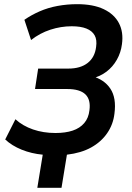

<svg xmlns="http://www.w3.org/2000/svg" viewBox="-20 -735 634 921"><path d="M159 166 185 7Q131 2 84 -17Q37 -36 5 -66L54 -163Q89 -131 138.5 -114Q188 -97 246 -97Q294 -97 328.5 -108.5Q363 -120 384 -144.5Q405 -169 409 -206Q416 -257 389.5 -282.5Q363 -308 302 -308H148L163 -406H308Q366 -406 400.5 -433Q435 -460 441 -510Q446 -544 434 -565.5Q422 -587 394.5 -598Q367 -609 324 -609Q272 -609 221.5 -592.5Q171 -576 129 -543L97 -640Q130 -663 170 -680.5Q210 -698 256 -706.5Q302 -715 350 -715Q427 -715 477.5 -691Q528 -667 550.5 -624Q573 -581 565 -523Q560 -483 540.5 -448.5Q521 -414 490.5 -391Q460 -368 419 -358L420 -370Q480 -354 509.5 -309.5Q539 -265 529 -190Q523 -138 494 -96Q465 -54 417 -27.5Q369 -1 301 7L275 166Z"/></svg>

Font: Nunito Sans 10pt SemiCondensed
Style: Bold Italic
Weight: 700
Width: 4
Italic angle: -9°
Designer: Vernon Adams
Foundry: Vernon Adams
Version: Version 3.101;gftools[0.9.27]